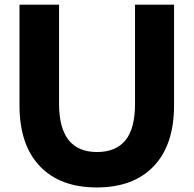

<svg xmlns="http://www.w3.org/2000/svg" viewBox="-20 -798 839 831"><path d="M64.4 -342.2V-777.8H235.6V-348.9Q235.6 -140 400 -140Q481.1 -140 522.8 -190.6Q564.4 -241.1 564.4 -348.9V-777.8H733.3V-342.2Q733.3 -171.1 645.6 -78.9Q557.8 13.3 398.9 13.3Q240 13.3 152.2 -78.9Q64.4 -171.1 64.4 -342.2Z"/></svg>

Font: Paperlogy 8 ExtraBold
Style: Regular
Weight: 800
Designer: redesigned by Lee Juim, glyphs from Gmarket Sans & Montserrat
Foundry: PT&
Version: Version 1.001